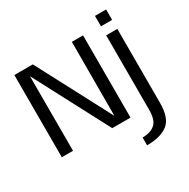

<svg xmlns="http://www.w3.org/2000/svg" viewBox="-211 -944 1342 1365"><g transform="rotate(-30 460.0 -261.0)"><path d="M42 0H134V-612L456 0H606V-675H514L513 -68L193.5 -675H42ZM609.5 229.5C684.5 229.5 742 214.5 781 184C820 153.5 840 97 840 14V-593H748.5V17.5C748.5 74 736.5 112.5 712 133.5C688 155 654 165.5 609.5 165.5ZM748.5 -752.5V-667H840V-752.5Z"/></g></svg>

Font: Anybody
Style: Regular
Weight: 400
Designer: Tyler Finck
Foundry: Etcetera Type Company
Version: Version 1.110